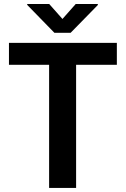

<svg xmlns="http://www.w3.org/2000/svg" viewBox="-20 -921 616 941"><path d="M353 -710.9V0H220.7V-710.9ZM552.7 -710.9V-603.5H23.9V-710.9ZM221.2 -901.4 286.1 -828.1 351.1 -901.4H459.5V-896.5L326.2 -760.3H246.6L113.3 -897V-901.4Z"/></svg>

Font: Roboto SemiCondensed SemiBold
Style: Regular
Weight: 600
Width: 4
Designer: Christian Robertson
Foundry: Google
Version: Version 3.009; 2024